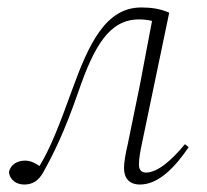

<svg xmlns="http://www.w3.org/2000/svg" viewBox="-20 -482 555 514"><path d="M45 12C67 12 84 2 97 -23C122 -68 152 -127 190 -237C232 -359 273 -430 352 -430C363 -430 375 -429 387 -426C376 -370 366 -314 355 -257L322 -96C316 -71 312 -47 312 -32C312 -6 325 12 355 12C405 12 450 -36 485 -88L475 -96C439 -52 401 -20 371 -20C359 -20 352 -27 352 -41C352 -59 356 -79 360 -98L433 -448C408 -459 384 -462 358 -462C262 -462 217 -362 174 -244C137 -141 113 -82 86 -38H85C75 -45 62 -52 47 -52C27 -52 8 -42 4 -21C7 2 26 12 45 12Z"/></svg>

Font: Source Serif 4 Display Light
Style: Italic
Weight: 300
Italic angle: -12°
Designer: Frank Grießhammer
Foundry: Adobe Systems Incorporated
Version: Version 4.004;hotconv 1.0.117;makeotfexe 2.5.65602